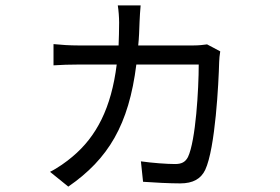

<svg xmlns="http://www.w3.org/2000/svg" viewBox="-20 -633 1040 714"><path d="M750 -468C736 -466 720 -464 699 -464H494C497 -492 498 -521 499 -552C500 -571 501 -594 503 -613H418C421 -595 423 -568 423 -549C423 -519 422 -491 421 -464H271C240 -464 208 -466 179 -469V-390C208 -392 240 -393 271 -393H414C394 -232 339 -125 249 -50C228 -32 193 -7 166 6L234 61C383 -42 459 -169 487 -393H719C719 -302 708 -110 679 -49C669 -30 655 -23 631 -23C601 -23 546 -27 504 -33L512 43C551 46 613 49 650 49C698 49 727 32 743 -1C781 -82 793 -326 795 -402C795 -413 797 -429 799 -442Z"/></svg>

Font: Source Han Sans CN Regular
Style: Regular
Weight: 400
Designer: Ryoko NISHIZUKA (kana & ideographs); Paul D. Hunt (Latin, Greek & Cyrillic); Wenlong ZHANG (bopomofo); Sandoll Communica
Foundry: Adobe Systems Incorporated
Version: Version 1.004;PS 1.004;hotconv 1.0.82;makeotf.lib2.5.63406